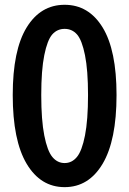

<svg xmlns="http://www.w3.org/2000/svg" viewBox="-20 -770 540 802"><path d="M33.2 -373Q33.2 -560.5 91.3 -655.3Q149.4 -750 250 -750Q350.6 -750 408.7 -655.3Q466.8 -560.5 466.8 -373Q466.8 -183.6 408.7 -85.9Q350.6 11.7 250 11.7Q149.4 11.7 91.3 -85.9Q33.2 -183.6 33.2 -373ZM347.7 -373Q347.7 -476.6 335 -539.6Q322.3 -602.5 301.8 -626Q281.2 -649.4 250 -649.4Q218.8 -649.4 198.2 -626Q177.7 -602.5 165 -539.6Q152.3 -476.6 152.3 -373Q152.3 -268.6 165 -204.1Q177.7 -139.6 198.7 -114.3Q219.7 -88.9 250 -88.9Q280.3 -88.9 301.3 -114.3Q322.3 -139.6 335 -204.1Q347.7 -268.6 347.7 -373Z"/></svg>

Font: Gen Jyuu Gothic L Monospace Medium
Style: Regular
Weight: 500
Designer: [Source Han Sans]
Ryoko NISHIZUKA  (kana & ideographs); Paul D. Hunt (Latin, Greek & Cyrillic); Wenlong ZHANG  (bopomofo
Version: Version 1.002.20150607